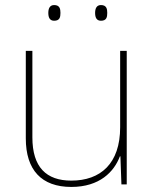

<svg xmlns="http://www.w3.org/2000/svg" viewBox="-20 -729 613 759"><path d="M171 -678C171 -661 176 -647 194 -647C216 -647 219 -661 219 -678C219 -694 216 -709 194 -709C176 -709 171 -694 171 -678ZM356 -678C356 -661 361 -647 379 -647C401 -647 404 -661 404 -678C404 -694 401 -709 379 -709C361 -709 356 -694 356 -678ZM481 -528H455V-226C455 -82 377 -15 262 -15C163 -15 108 -68 108 -186V-528H82V-182C82 -57 144 10 262 10C374 10 431 -50 454 -111H456L460 0H481Z"/></svg>

Font: Noto Sans Lao UI Thin
Style: Regular
Weight: 100
Designer: Monotype Design Team
Foundry: Monotype Imaging Inc.
Version: Version 2.000